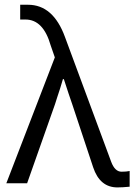

<svg xmlns="http://www.w3.org/2000/svg" viewBox="-20 -775 568 812"><path d="M6.8 0 211.9 -532.2 194.3 -583Q163.1 -692.4 87.9 -692.4H65.4V-754.9H98.6Q205.1 -754.9 254.9 -618.2L450.2 -90.8Q465.8 -48.8 494.1 -48.8Q514.6 -48.8 528.3 -51.8V14.6Q498 17.6 476.6 17.6Q402.3 17.6 374 -67.4L285.2 -335Q282.2 -343.8 270.5 -377.9Q258.8 -412.1 250 -440.4H246.1Q240.2 -419.9 234.4 -401.4Q228.5 -382.8 222.2 -364.3Q215.8 -345.7 212.9 -335L94.7 0Z"/></svg>

Font: Gothic A1
Style: Regular
Weight: 400
Designer: HanYang I&C Co.,Ltd.
Foundry: HanYang I&C Co.,Ltd.
Version: Version 2.50